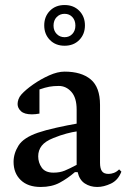

<svg xmlns="http://www.w3.org/2000/svg" viewBox="-20 -735 503 764"><path d="M142 9Q91 9 62.5 -18.5Q34 -46 34 -91Q34 -124 53.5 -155.5Q73 -187 131 -207Q160 -217 205 -227Q250 -237 285 -243V-299Q285 -346 264 -369.5Q243 -393 214 -393Q193 -393 176.5 -390Q160 -387 137 -379V-283Q121 -280 107 -280Q77 -280 63.5 -292.5Q50 -305 50 -321Q50 -330 53.5 -340Q57 -350 65 -359Q82 -378 112 -399Q142 -420 175.5 -435Q209 -450 237 -450Q304 -450 341 -419Q378 -388 378 -318V-87Q378 -65 385.5 -54Q393 -43 412 -43Q422 -43 433 -47Q444 -51 454 -61L463 -52Q450 -18 421.5 -4.5Q393 9 367 9Q339 9 317.5 -5Q296 -19 289 -50H278Q249 -25 217.5 -8Q186 9 142 9ZM132 -113Q132 -88 146 -68Q160 -48 193 -48Q218 -48 237.5 -56Q257 -64 285 -79V-84V-212Q269 -210 244.5 -203.5Q220 -197 193 -186Q160 -173 146 -155Q132 -137 132 -113ZM237 -553Q201 -553 178.5 -576Q156 -599 156 -634Q156 -669 178.5 -692Q201 -715 237 -715Q273 -715 295.5 -692Q318 -669 318 -634Q318 -599 295.5 -576Q273 -553 237 -553ZM237 -587Q256 -587 268 -600Q280 -613 280 -633Q280 -654 268 -667Q256 -680 237 -680Q218 -680 205.5 -667Q193 -654 193 -633Q193 -613 205.5 -600Q218 -587 237 -587Z"/></svg>

Font: Gulzar
Style: Regular
Weight: 400
Designer: Borna Izadpanah, Alice Savoie, Simon Cozens, Fiona Ross
Version: Version 1.000;[7b34f74]; ttfautohint (v1.8.4)